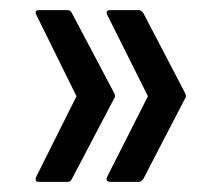

<svg xmlns="http://www.w3.org/2000/svg" viewBox="-20 -452 436 379"><path d="M198 -93Q187 -93 192 -104L272 -262L192 -422Q187 -432 198 -432H254Q259 -432 263 -426L345 -269Q349 -262 345 -257L263 -99Q259 -93 254 -93ZM57 -93Q47 -93 52 -104L131 -262L52 -422Q47 -432 57 -432H114Q119 -432 122 -426L205 -269Q209 -262 205 -257L122 -99Q119 -93 114 -93Z"/></svg>

Font: Sofia Sans Cond
Style: Regular
Weight: 400
Width: 3
Designer: Botio Nikoltchev, Ani Petrova
Foundry: lettersoup
Version: Version 4.100; ttfautohint (v1.8.3)